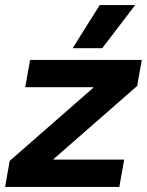

<svg xmlns="http://www.w3.org/2000/svg" viewBox="-39 -733 576 753"><path d="M-1 -102 327 -389V-391H60L79 -498H517L499 -396L171 -109V-107H448L429 0H-19ZM352 -713H491L362 -544H246Z"/></svg>

Font: Chakra Petch
Style: Bold Italic
Weight: 700
Italic angle: -10°
Designer: Katatrad Aksorn Co.,Ltd.
Foundry: Cadson Demak Co.,Ltd.
Version: Version 1.000; ttfautohint (v1.6)